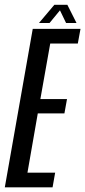

<svg xmlns="http://www.w3.org/2000/svg" viewBox="-52 -798 362 818"><path d="M-31.5 0H172L183 -62.5H65L109 -315H222.5L233.5 -376H120L162 -612.5H279.5L291 -675H87.5ZM114 -700H159L203.5 -754L229.5 -700H274L235 -777.5H179.5Z"/></svg>

Font: Anybody ExtraCondensed
Style: Italic
Weight: 400
Width: 2
Italic angle: -10°
Version: Version 1.113;gftools[0.9.25]